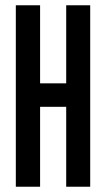

<svg xmlns="http://www.w3.org/2000/svg" viewBox="-20 -708 403 728"><path d="M40 0V-688H132V-392H231V-688H322V0H231V-303H132V0Z"/></svg>

Font: Saira Ultra Condensed SemiBold
Style: Regular
Weight: 600
Width: 1
Designer: Hector Gatti with collaboration of the Omnibus-Type team
Foundry: Omnibus-Type
Version: Version 1.001; ttfautohint (v1.8)